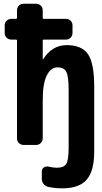

<svg xmlns="http://www.w3.org/2000/svg" viewBox="-20 -770 540 1020"><path d="M335 -530.3Q414.1 -530.3 447.3 -482.4Q480.5 -434.6 480.5 -309.6V35.2Q480.5 138.7 440.4 184.6Q400.4 230.5 311.5 230.5Q270.5 230.5 236.3 222.7Q221.7 219.7 211.9 208Q202.1 196.3 202.1 179.7V139.6Q202.1 127 212.9 119.6Q223.6 112.3 237.3 115.2Q262.7 121.1 282.2 121.1Q319.3 121.1 332 100.6Q344.7 80.1 344.7 14.6V-290Q344.7 -364.3 332.5 -388.2Q320.3 -412.1 285.2 -412.1Q250 -412.1 228.5 -369.1Q207 -326.2 207 -237.3V-35.2Q207 -20.5 196.8 -10.3Q186.5 0 171.9 0H105.5Q90.8 0 80.6 -9.8Q70.3 -19.5 70.3 -35.2V-554.7Q70.3 -559.6 65.4 -559.6H40Q25.4 -559.6 15.1 -569.8Q4.9 -580.1 4.9 -594.7V-634.8Q4.9 -649.4 15.1 -659.7Q25.4 -669.9 40 -669.9H65.4Q70.3 -669.9 70.3 -674.8V-714.8Q70.3 -729.5 80.1 -739.7Q89.8 -750 105.5 -750H171.9Q186.5 -750 196.8 -740.2Q207 -730.5 207 -714.8V-674.8Q207 -669.9 211.9 -669.9H330.1Q344.7 -669.9 355 -660.2Q365.2 -650.4 365.2 -634.8V-594.7Q365.2 -580.1 355 -569.8Q344.7 -559.6 330.1 -559.6H211.9Q207 -559.6 207 -554.7V-456.1Q207 -455.1 208 -455.1Q210 -455.1 210 -456.1Q256.8 -530.3 335 -530.3Z"/></svg>

Font: Rounded-L Mgen+ 1m bold
Style: Bold
Weight: 700
Designer: [Source Han Sans]
Ryoko NISHIZUKA  (kana & ideographs); Paul D. Hunt (Latin, Greek & Cyrillic); Wenlong ZHANG  (bopomofo
Version: Version 1.059.20150602